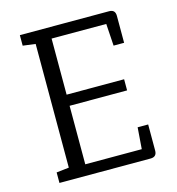

<svg xmlns="http://www.w3.org/2000/svg" viewBox="-108 -823 844 916"><g transform="rotate(-15 313.5 -365.0)"><path d="M73 -730H514Q544 -730 544 -699V-566H492L485 -675H215V-398H499V-343H215V-54H494L502 -160H554V-31Q554 0 523 0H73V-52L135 -59V-670L73 -678Z"/></g></svg>

Font: Fauna One
Style: Regular
Weight: 400
Version: Version 1.001